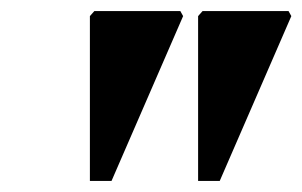

<svg xmlns="http://www.w3.org/2000/svg" viewBox="-20 -746 545 346"><path d="M337 -420V-717L345 -726H500L505 -717L376 -420ZM142 -420V-717L150 -726H305L310 -717L181 -420Z"/></svg>

Font: Platypi Light
Style: Bold Italic
Weight: 700
Italic angle: -13°
Version: Version 1.200